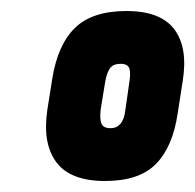

<svg xmlns="http://www.w3.org/2000/svg" viewBox="-20 -709 355 349"><path d="M171 -380Q108 -380 82.5 -414Q57 -448 66 -509L75 -566Q85 -628 116.5 -658.5Q148 -689 210 -689Q272 -689 297 -655.5Q322 -622 312 -561L303 -503Q294 -442 263.5 -411Q233 -380 171 -380ZM181 -476Q192 -476 199 -484Q206 -492 208 -510L215 -559Q218 -577 215 -585Q212 -593 199 -593Q186 -593 180 -585Q174 -577 171 -559L163 -510Q161 -492 164.5 -484Q168 -476 181 -476Z"/></svg>

Font: Sofia Sans Extra Condensed Black
Style: Italic
Weight: 900
Italic angle: -9°
Version: Version 4.100